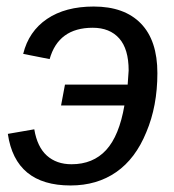

<svg xmlns="http://www.w3.org/2000/svg" viewBox="-20 -558 532 588"><path d="M267 -538Q361 -538 411.5 -486Q462 -434 462 -334Q462 -233 428 -153Q395 -72 336 -31Q277 10 196 10Q27 10 4 -148L85 -162Q94 -108 123.5 -81.5Q153 -55 199 -55Q265 -55 305 -98.5Q345 -142 361 -235H167L179 -299H371L374 -342Q374 -408 345 -440.5Q316 -473 264 -473Q159 -473 132 -377L51 -393Q68 -462 124 -500Q180 -538 267 -538Z"/></svg>

Font: Libra Sans Modern
Style: Italic
Weight: 400
Italic angle: -12°
Foundry: Stefan Peev, Context Ltd
Version: Version 1.000